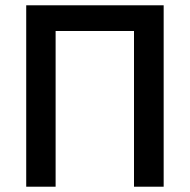

<svg xmlns="http://www.w3.org/2000/svg" viewBox="-20 -705 716 725"><path d="M486 0V-588H190V0H79V-685H598V0Z"/></svg>

Font: Titillium Web[RUS by Daymarius]
Style: Regular
Weight: 600
Designer: Cyrillization by Daymarius
Foundry: Cyrillization by Daymarius
Version: Version 1.002 September 11, 2018